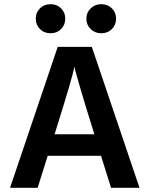

<svg xmlns="http://www.w3.org/2000/svg" viewBox="-20 -898 714 918"><path d="M250 -285 241 -256H431L422 -286Q388 -394 366.5 -467.5Q345 -541 340 -560L336 -580Q327 -530 250 -285ZM160 0H28L256 -674H419L647 0H511L463 -153H208ZM535 -809Q535 -779 515 -759Q495 -739 464 -739Q434 -739 413.5 -759Q393 -779 393 -809Q393 -838 413.5 -858Q434 -878 464 -878Q495 -878 515 -858Q535 -838 535 -809ZM292 -809Q292 -779 272 -759Q252 -739 222 -739Q191 -739 171 -759Q151 -779 151 -809Q151 -838 171 -858Q191 -878 222 -878Q252 -878 272 -858Q292 -838 292 -809Z"/></svg>

Font: Hind Vadodara SemiBold
Style: Regular
Weight: 600
Designer: Hitesh Malaviya
Foundry: Indian Type Foundry
Version: Version 1.001;PS 1.0;hotconv 1.0.86;makeotf.lib2.5.63406; tt